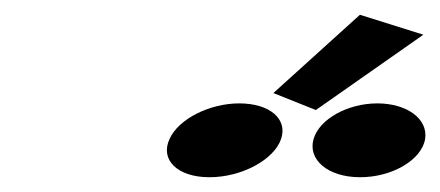

<svg xmlns="http://www.w3.org/2000/svg" viewBox="-20 -663 596 260"><path d="M350.2 -537 407.7 -514 553.3 -616 467.4 -643ZM304 -523C264 -523 221.8 -502 209.7 -475C196.4 -447 219.7 -423 263.7 -423C307.7 -423 351.4 -447 360.7 -475C369.8 -502 345 -523 304 -523ZM491 -523C451 -523 412.8 -502 404.7 -475C396.4 -447 423.7 -423 467.7 -423C511.7 -423 551.4 -447 555.7 -475C559.8 -502 531 -523 491 -523Z"/></svg>

Font: Hussar Milosc
Style: Obl
Weight: 700
Foundry: Cannot Into Space Fonts
Version: Version 1.02